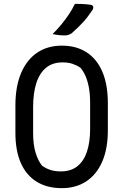

<svg xmlns="http://www.w3.org/2000/svg" viewBox="-20 -957 640 997"><path d="M301 -720Q376 -720 429.5 -685.5Q483 -651 511.5 -584.5Q540 -518 540 -421V-280Q540 -184 510.5 -117Q481 -50 427.5 -15Q374 20 301 20Q225 20 171 -13Q117 -46 88.5 -110Q60 -174 60 -267V-409Q60 -508 89.5 -577.5Q119 -647 173 -683.5Q227 -720 301 -720ZM152 -265Q152 -206 165 -163.5Q178 -121 199 -96Q219 -82 242 -74.5Q265 -67 296 -67Q348 -67 381.5 -93.5Q415 -120 431.5 -169.5Q448 -219 448 -287V-423Q448 -466 442 -500Q436 -534 425 -560Q414 -586 398 -605Q379 -618 357 -625.5Q335 -633 304 -633Q253 -633 219 -605Q185 -577 168.5 -525Q152 -473 152 -401ZM369 -937Q389 -937 402 -936.5Q415 -936 426 -935Q437 -934 452 -932Q461 -930 463.5 -923Q466 -916 462 -908Q450 -890 438.5 -874.5Q427 -859 414.5 -845Q402 -831 387 -816.5Q372 -802 352 -784Q344 -779 335.5 -776Q327 -773 316 -773Q303 -773 292.5 -774Q282 -775 273 -776.5Q264 -778 253 -780Q279 -806 299.5 -831Q320 -856 337.5 -882Q355 -908 369 -937Z"/></svg>

Font: Rec Mono Semicasual
Style: Regular
Weight: 400
Version: Version 1.085; ttfautohint (v1.8.4.7-5d5b)